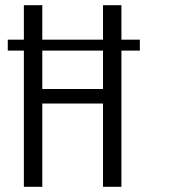

<svg xmlns="http://www.w3.org/2000/svg" viewBox="-20 -720 744 740"><path d="M72 -700H143V-346L128 -377H391L377 -346V-700H448V0H377V-354L391 -321H128L143 -354V0H72ZM519 -567V-525H10V-567Z"/></svg>

Font: Pathway Extreme Condensed Light
Style: Regular
Weight: 300
Width: 3
Version: Version 1.001;gftools[0.9.26]